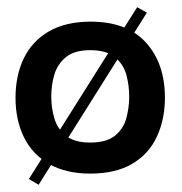

<svg xmlns="http://www.w3.org/2000/svg" viewBox="-20 -471 505 532"><path d="M60 25 360 -451 387 -436 87 41ZM230 10Q162 10 115.5 -17Q69 -44 46 -91.5Q23 -139 23 -200Q23 -262 46 -309.5Q69 -357 115.5 -384Q162 -411 231 -411Q332 -411 384.5 -353Q437 -295 437 -200Q437 -141 415 -93Q393 -45 347 -17.5Q301 10 230 10ZM230 -76Q275 -76 298.5 -95Q322 -114 330 -143.5Q338 -173 338 -203Q338 -235 330 -264Q322 -293 298.5 -312.5Q275 -332 230 -332Q186 -332 162.5 -312.5Q139 -293 130.5 -264Q122 -235 122 -203Q122 -173 130.5 -143.5Q139 -114 162.5 -95Q186 -76 230 -76Z"/></svg>

Font: Darker Grotesque
Style: Bold
Weight: 700
Designer: Gabriel Lam
Foundry: TypeRant
Version: Version 1.000;gftools[0.9.28]